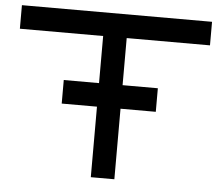

<svg xmlns="http://www.w3.org/2000/svg" viewBox="-51 -756 929 813"><g transform="rotate(5 414.0 -350.0)"><path d="M613.8 -299.8H463.9V0H363.8V-299.8H213.9V-399.9H363.8V-600.1H9.8V-700.2H817.9V-600.1H463.9V-399.9H613.8Z"/></g></svg>

Font: Bruno Ace
Style: Regular
Weight: 400
Designer: Astigmatic (AOETI)
Foundry: Astigmatic (AOETI)
Version: Version 1.000